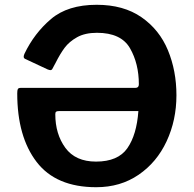

<svg xmlns="http://www.w3.org/2000/svg" viewBox="-20 -772 809 802"><path d="M523 -570.5C547.7 -527.5 560 -477.3 560 -420C560 -410 555.3 -405 546 -405H68C60.7 -405 56.2 -403.3 54.5 -400C52.8 -396.7 52 -390.7 52 -382C52 -261.3 79 -165.8 133 -95.5C187 -25.2 270 10 382 10C449.3 10 508.3 -7.3 559 -42C609.7 -76.7 648.7 -123.3 676 -182C703.3 -240.7 717 -304.7 717 -374C717 -442 705.2 -504.7 681.5 -562C657.8 -619.3 621 -665.3 571 -700C521 -734.7 458.7 -752 384 -752C303.3 -752 239.7 -732.2 193 -692.5C146.3 -652.8 109.3 -604.3 82 -547C80 -542.3 79 -538.3 79 -535C79 -531 81 -528 85 -526L179 -482C184.3 -480 188.3 -479 191 -479C193.7 -479 196 -480.3 198 -483C200.7 -487.7 203.2 -492.3 205.5 -497C207.8 -501.7 210 -505.7 212 -509C224.7 -534.3 237.3 -555.5 250 -572.5C262.7 -589.5 280 -604.2 302 -616.5C324 -628.8 351.7 -635 385 -635C452.3 -635 498.3 -613.5 523 -570.5ZM227 -308H558C553.3 -242 538 -190.3 512 -153C486 -115.7 442.3 -97 381 -97C323.7 -97 281 -116.2 253 -154.5C225 -192.8 211 -239.7 211 -295C211 -300.3 212.2 -303.8 214.5 -305.5C216.8 -307.2 221 -308 227 -308Z"/></svg>

Font: Libre Franklin SemiBold
Style: Regular
Weight: 600
Designer: Pablo Impallari, Rodrigo Fuenzalida
Foundry: Impallari Type
Version: Version 1.002; ttfautohint (v1.5)